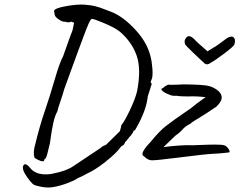

<svg xmlns="http://www.w3.org/2000/svg" viewBox="-20 -724 1051 842"><path d="M903 -448Q885 -435 873 -450Q856 -465 825.5 -494.5Q795 -524 792 -529Q785 -547 798 -560.5Q811 -574 834 -550Q839 -543 890 -499Q936 -526 955.5 -542Q975 -558 985 -561.5Q995 -565 1000.5 -562.5Q1006 -560 1008.5 -554.5Q1011 -549 1010.5 -542.5Q1010 -536 1007.5 -528.5Q1005 -521 965 -490.5Q925 -460 903 -448ZM826 -87Q898 -90 922 -90Q955 -90 964.5 -86.5Q974 -83 981.5 -72Q989 -61 986 -56Q984 -56 971 -54Q945 -51 913 -49.5Q881 -48 771 -34Q661 -20 644.5 -21Q628 -22 612 -38Q589 -48 639 -100Q677 -147 706.5 -170.5Q736 -194 818 -250Q846 -273 861.5 -283.5Q877 -294 882 -298Q833 -303 808 -301Q766 -301 756 -304H741Q731 -304 709.5 -314.5Q688 -325 687 -334Q698 -339 703 -345Q720 -356 724 -352Q754 -352 786 -354Q869 -353 893.5 -347.5Q918 -342 939 -324Q966 -297 938 -266Q927 -253 924 -253Q886 -227 861 -212Q819 -187 816 -182Q796 -172 785 -161Q772 -145 749 -129L697 -79Q776 -89 826 -87ZM468 -672Q519 -652 572 -595.5Q625 -539 640 -477Q646 -455 648.5 -421Q651 -387 644 -373.5Q637 -360 646 -357Q644 -353 637.5 -331Q631 -309 628 -301Q622 -238 572 -153Q566 -152 565 -149Q565 -144 554 -130Q551 -128 541.5 -115.5Q532 -103 528 -100Q527 -93 522 -88.5Q517 -84 513 -84Q513 -81 510 -80Q492 -54 444.5 -16Q397 22 360 38Q355 42 318 59Q310 66 277.5 78.5Q245 91 213.5 96.5Q182 102 143 91Q128 88 121 80Q114 72 112.5 70.5Q111 69 106.5 62.5Q102 56 99 53Q73 16 83 1Q92 -14 117 18Q145 47 204 39Q274 26 307 1L424 -77Q426 -82 445 -89Q450 -93 476 -119.5Q502 -146 506 -149Q507 -154 509.5 -162.5Q512 -171 512 -175Q524 -188 548 -237.5Q572 -287 581 -323Q600 -420 579.5 -479.5Q559 -539 506 -585Q485 -602 436.5 -622.5Q388 -643 382.5 -641Q377 -639 368.5 -620Q360 -601 346.5 -564.5Q333 -528 320.5 -494.5Q308 -461 289.5 -409.5Q271 -358 261 -331Q257 -315 249 -292Q231 -239 231 -234Q213 -207 199 -96Q189 -56 187.5 -49.5Q186 -43 184.5 -39.5Q183 -36 182 -33Q180 -28 178 -28L174 -24Q174 -12 156 -19Q138 -26 131 -33Q124 -56 135 -93Q153 -168 176.5 -237Q200 -306 220.5 -377Q241 -448 257 -478Q290 -572 298 -591L305 -624L294 -629Q276 -623 267 -629Q257 -626 239.5 -637.5Q222 -649 220 -659L217 -676Q219 -688 269.5 -697Q320 -706 350.5 -703.5Q381 -701 395 -697.5Q409 -694 417.5 -691Q426 -688 443 -681.5Q460 -675 468 -672Z"/></svg>

Font: Caveat
Style: Regular
Weight: 400
Designer: Pablo Impallari
Foundry: Creative Lab NY
Version: Version 1.096; ttfautohint (v1.3)